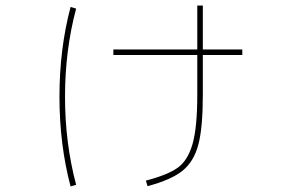

<svg xmlns="http://www.w3.org/2000/svg" viewBox="-20 -628 1040 691"><path d="M852 -430H710V-288Q710 -169 694 -108Q678 -47 637.5 -14Q597 19 511 42L505 22Q585 1 620.5 -25Q656 -51 673 -110Q690 -169 690 -288V-430H388V-450H690V-608H710V-450H852ZM234 -603 254 -597Q214 -447 214 -280Q214 -113 254 37L234 43Q194 -108 194 -280Q194 -452 234 -603Z"/></svg>

Font: Mplus 1p Thin
Style: Regular
Weight: 250
Version: Version 1.061